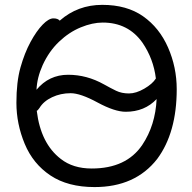

<svg xmlns="http://www.w3.org/2000/svg" viewBox="-20 -739 785 783"><path d="M354 -51.8Q495.1 -51.8 560.1 -147.9Q613.8 -228 618.7 -335Q569.8 -283.2 492.7 -283.2Q447.8 -283.2 377.9 -321Q308.1 -358.9 268.1 -358.9Q227.1 -358.9 192.4 -342.5Q157.7 -326.2 141.1 -298.8Q133.8 -288.1 129.9 -287.1Q146 -153.8 228 -90.8Q277.8 -51.8 354 -51.8ZM505.9 -357.9Q534.7 -357.9 568.4 -377.4Q602.1 -397 615.7 -418.9Q606 -499 561 -564.9Q502.9 -647 398.9 -647Q356.9 -647 309.3 -627.4Q261.7 -607.9 220.7 -568.8Q179.7 -529.8 153.8 -473.1Q130.9 -421.9 128.9 -373Q179.7 -434.1 257.8 -434.1Q334 -434.1 403.8 -395Q430.7 -379.9 453.4 -368.9Q476.1 -357.9 505.9 -357.9ZM365.7 23.9Q256.8 23.9 185.8 -23.4Q114.7 -70.8 80.8 -152.3Q46.9 -233.9 46.9 -319.8Q46.9 -404.8 63.5 -463.9Q80.1 -522.9 104.5 -567.9Q128.9 -612.8 153.8 -638.4Q178.7 -664.1 197.8 -664.1Q215.8 -664.1 223.6 -654.8Q296.9 -719.2 397 -719.2Q497.1 -719.2 563.5 -672.6Q629.9 -626 665.3 -545.4Q700.7 -464.8 700.7 -375Q700.7 -198.2 621.1 -90.8Q531.7 23.9 365.7 23.9Z"/></svg>

Font: LXGW WenKai GB Screen
Style: Regular
Weight: 400
Designer: LXGW / Fontworks Inc.
Foundry: LXGW / Fontworks Inc.
Version: Version 1.321;February 19, 2024;FontCreator 14.0.0.2901 64-b